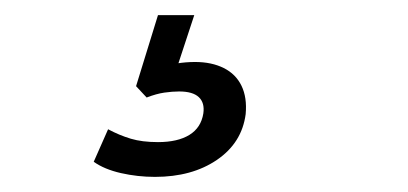

<svg xmlns="http://www.w3.org/2000/svg" viewBox="-20 -40 540 254"><path d="M185 194Q162 194 140 189Q118 184 104 174L123 131Q138 139 153 143.5Q168 148 189 148Q215 148 230.5 138.5Q246 129 249 110Q251 96 243 88.5Q235 81 217 81Q208 81 197.5 82.5Q187 84 174 89L160 74L189 -20H237L212 56L191 50Q201 46 213.5 44Q226 42 238 42Q260 42 276 50Q292 58 299.5 73.5Q307 89 305 111Q300 149 267 171.5Q234 194 185 194Z"/></svg>

Font: Nunito Sans 10pt SemiCondensed
Style: Italic
Weight: 400
Width: 4
Italic angle: -9°
Designer: Vernon Adams
Foundry: Vernon Adams
Version: Version 3.101;gftools[0.9.27]